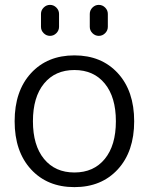

<svg xmlns="http://www.w3.org/2000/svg" viewBox="-20 -757 610 787"><path d="M348 -700Q348 -715 359 -726Q370 -737 385 -737Q400 -737 411 -726Q422 -715 422 -700V-647Q422 -632 411 -621Q400 -610 385 -610Q370 -610 359 -621Q348 -632 348 -647ZM148 -700Q148 -715 159 -726Q170 -737 185 -737Q200 -737 211 -726Q222 -715 222 -700V-647Q222 -632 211 -621Q200 -610 185 -610Q170 -610 159 -621Q148 -632 148 -647ZM409.5 -414.5Q364 -470 285 -470Q206 -470 160.5 -414.5Q115 -359 115 -260Q115 -161 160.5 -105.5Q206 -50 285 -50Q364 -50 409.5 -105.5Q455 -161 455 -260Q455 -359 409.5 -414.5ZM463 -63Q396 10 285 10Q174 10 107 -63Q40 -136 40 -260Q40 -384 107 -457Q174 -530 285 -530Q396 -530 463 -457Q530 -384 530 -260Q530 -136 463 -63Z"/></svg>

Font: Rounded Mplus 1c
Style: Regular
Weight: 400
Version: Version 1.059.20150529